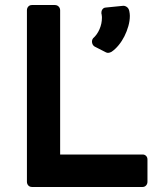

<svg xmlns="http://www.w3.org/2000/svg" viewBox="-20 -743 655 763"><path d="M198 -723Q207 -723 213 -717Q219 -711 219 -702V-129H547Q555 -129 560.5 -123.5Q566 -118 566 -109V-21Q566 -12 560.5 -6Q555 0 547 0H107Q98 0 92.5 -6Q87 -12 87 -21V-702Q87 -711 92.5 -717Q98 -723 107 -723ZM356 -558Q348 -563 346 -573Q344 -583 350 -591Q366 -605 375.5 -627Q385 -649 385 -672Q385 -674 385 -676Q385 -678 384 -685Q384 -686 383.5 -687Q383 -688 383 -689V-693Q383 -701 388 -707Q393 -713 401 -713H400L470 -720Q478 -720 485 -714.5Q492 -709 494 -698Q496 -688 496 -680Q496 -660 490 -639Q484 -618 474.5 -599Q465 -580 451.5 -563.5Q438 -547 423 -537Q410 -530 401 -535Z"/></svg>

Font: Stadtwerke
Style: Bold
Weight: 700
Designer: Santiago Orozco
Foundry: Typemade
Version: Version 1.003